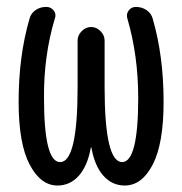

<svg xmlns="http://www.w3.org/2000/svg" viewBox="-20 -540 540 569"><path d="M150.4 9.8Q100.6 9.8 67.9 -52.2Q35.2 -114.3 35.2 -238.3Q35.2 -374 67.4 -484.4Q71.3 -500 85 -509.8Q98.6 -519.5 117.2 -519.5Q130.9 -519.5 139.2 -508.8Q147.5 -498 142.6 -485.4Q109.4 -375 110.4 -250Q110.4 -59.6 158.2 -59.6Q210 -59.6 210 -282.2V-419.9Q210 -435.5 222.2 -447.8Q234.4 -460 250 -460Q265.6 -460 277.8 -447.8Q290 -435.5 290 -419.9V-282.2Q290 -60.5 341.8 -59.6Q389.6 -59.6 389.6 -250Q389.6 -375 357.4 -485.4Q353.5 -498 361.3 -508.8Q369.1 -519.5 382.8 -519.5Q400.4 -519.5 414.6 -509.8Q428.7 -500 432.6 -484.4Q464.8 -374 464.8 -238.3Q464.8 -114.3 432.6 -52.2Q400.4 9.8 349.6 9.8Q312.5 9.8 286.6 -19Q260.7 -47.9 251 -101.6Q251 -103.5 250 -103.5Q249 -103.5 249 -101.6Q239.3 -47.9 213.4 -19Q187.5 9.8 150.4 9.8Z"/></svg>

Font: Rounded Mgen+ 2m regular
Style: Regular
Weight: 400
Designer: [Source Han Sans]
Ryoko NISHIZUKA  (kana & ideographs); Paul D. Hunt (Latin, Greek & Cyrillic); Wenlong ZHANG  (bopomofo
Version: Version 1.059.20150602